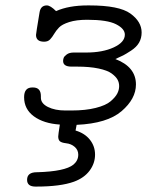

<svg xmlns="http://www.w3.org/2000/svg" viewBox="-20 -457 565 709"><path d="M69 -98Q69 -134 99 -134H102Q131 -134 131 -102V-96Q131 -75 157 -62Q183 -49 221 -49H244Q296 -49 333.5 -58.5Q371 -68 388.5 -83Q406 -98 413 -111.5Q420 -125 420 -139Q420 -152 414 -163Q408 -174 392.5 -185.5Q377 -197 344 -204Q311 -211 265 -211H244Q213 -211 213 -232Q213 -237 215 -243Q217 -249 226.5 -256Q236 -263 252 -263H298Q359 -263 400 -282Q441 -301 441 -329Q441 -351 408.5 -367.5Q376 -384 302 -384Q262 -384 235.5 -375.5Q209 -367 198 -355.5Q187 -344 180 -332Q173 -320 165 -311.5Q157 -303 143 -303Q113 -303 113 -328Q113 -333 126 -411Q130 -437 153 -437Q166 -437 187 -416Q234 -437 304 -437H310Q420 -437 461.5 -407Q503 -377 503 -337Q503 -316 493.5 -299.5Q484 -283 464 -270Q444 -257 435 -252.5Q426 -248 406 -239Q482 -210 482 -145Q482 -92 429 -46.5Q376 -1 263 4L259 25Q293 35 312 59Q331 83 331 114Q331 146 311 173Q291 200 253 214Q203 232 114 232H111Q80 232 80 207Q80 179 116 179H118Q220 176 251 151Q269 136 269 114Q269 97 256 85.5Q243 74 224 72Q207 70 201 64.5Q195 59 195 47Q195 41 201 3Q141 -1 105 -27.5Q69 -54 69 -98Z"/></svg>

Font: CMU Typewriter Text
Style: LightOblique
Weight: 200
Italic angle: -9.46001°
Version: Version 0.7.0